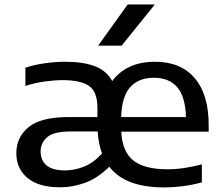

<svg xmlns="http://www.w3.org/2000/svg" viewBox="-20 -828 996 858"><path d="M249 9Q152.5 9 102.8 -32.8Q53 -74.5 53 -143Q53 -215 107.8 -260Q162.5 -305 289 -305H415.5V-345Q415.5 -418.5 377.5 -444.2Q339.5 -470 260.5 -470Q225 -470 180.8 -464Q136.5 -458 93.5 -444V-525.5Q134.5 -539 181.5 -545.5Q228.5 -552 271.5 -552Q349.5 -552 402.2 -532.8Q455 -513.5 481.5 -466Q546 -552 673 -552Q787.5 -552 850 -479Q912.5 -406 912.5 -269.5V-239.5H522Q526 -150.5 575.5 -111Q625 -71.5 728.5 -71.5Q764.5 -71.5 803.5 -77.2Q842.5 -83 882 -93.5V-13Q837.5 -1 795.5 4.2Q753.5 9.5 713.5 9.5Q628 9.5 566.5 -13Q505 -35.5 468.5 -83Q415.5 -31 359.8 -11Q304 9 249 9ZM667.5 -480.5Q599 -480.5 561.5 -438.2Q524 -396 521.5 -305H811Q808.5 -395.5 772.2 -438Q736 -480.5 667.5 -480.5ZM270.5 -66.5Q312 -66.5 354.5 -83Q397 -99.5 436 -142Q420 -185 416.5 -240.5H295Q220 -240.5 190.8 -215Q161.5 -189.5 161.5 -151Q161.5 -111 188.2 -88.8Q215 -66.5 270.5 -66.5ZM418.5 -624 550.5 -808H672L523.5 -624Z"/></svg>

Font: Encode Sans Expanded Medium
Style: Regular
Weight: 500
Width: 7
Designer: Multiple Designers
Foundry: Impallari Type
Version: Version 3.000; ttfautohint (v1.8.3) -l 8 -r 50 -G 200 -x 14 